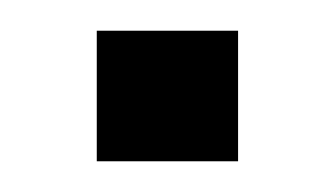

<svg xmlns="http://www.w3.org/2000/svg" viewBox="-20 -347 219 125"><path d="M43 -327H135V-242H43Z"/></svg>

Font: Kanit
Style: Regular
Weight: 400
Designer: Katatrad Team
Foundry: Cadson Demak
Version: Version 1.001